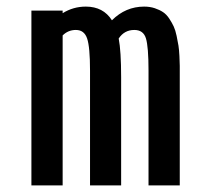

<svg xmlns="http://www.w3.org/2000/svg" viewBox="-20 -562 640 582"><path d="M252.9 -348.1Q252.9 -419.4 244.1 -445.3Q235.4 -471.2 210 -471.2Q186.5 -471.2 169.9 -454.6V0H75.2V-529.8H169.9V-522Q202.1 -542 240.2 -542Q293 -542 319.3 -500.5Q360.8 -542 417 -542Q434.6 -542 449.2 -537.1Q463.9 -532.2 474.4 -525.1Q484.9 -518.1 493.2 -505.4Q501.5 -492.7 506.6 -481.7Q511.7 -470.7 515.4 -453.1Q519 -435.5 521 -423.6Q522.9 -411.6 523.9 -391.8Q524.9 -372.1 524.9 -362.3Q524.9 -352.5 524.9 -334Q524.9 -330.1 524.9 -328.1V0H430.2V-348.1Q430.2 -419.9 422.4 -445.6Q414.6 -471.2 387.2 -471.2Q356.9 -471.2 339.8 -445.3Q347.2 -407.2 347.2 -328.1V0H252.9Z"/></svg>

Font: Aurulent Sans Mono
Style: Regular
Weight: 400
Monospace: yes
Version: Version 2007.05.04